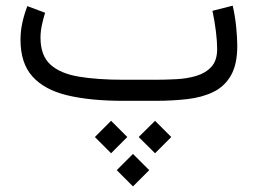

<svg xmlns="http://www.w3.org/2000/svg" viewBox="-20 -355 907 676"><path d="M525.9 70.3 583 127.4 525.9 184.6 468.3 127.4ZM371.1 70.3 428.2 127.4 371.1 184.6 314 127.4ZM448.2 187 505.4 244.1 448.2 301.3 391.1 244.1ZM527.3 0H414.1Q298.3 0 217.5 -19.3Q136.7 -38.6 94.5 -85.4Q52.2 -132.3 52.2 -214.8Q52.2 -246.1 58.8 -275.6Q65.4 -305.2 76.2 -333.5L138.7 -310.1Q132.3 -289.1 127.4 -266.4Q122.6 -243.7 122.6 -222.7Q122.6 -159.7 157.2 -127.9Q191.9 -96.2 257.3 -85.2Q322.8 -74.2 414.1 -74.2H527.8Q563 -74.2 600.8 -76.2Q638.7 -78.1 671.4 -87.9Q704.1 -97.7 724.4 -119.9Q744.6 -142.1 744.6 -182.6Q744.6 -208.5 740.2 -244.4Q735.8 -280.3 728 -316.9L799.3 -335Q807.6 -299.8 811.5 -260.7Q815.4 -221.7 815.4 -193.4Q815.4 -128.4 793.2 -89.6Q771 -50.8 731.7 -31.5Q692.4 -12.2 639.9 -6.1Q587.4 0 527.3 0Z"/></svg>

Font: Vazirmatn UI Light
Style: Regular
Weight: 300
Designer: Saber Rastikerdar
Foundry: Saber Rastikerdar
Version: Version 33.003